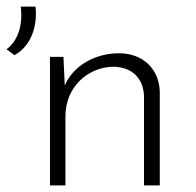

<svg xmlns="http://www.w3.org/2000/svg" viewBox="-63 -564 595 584"><path d="M0 -544C7 -490 -7 -441 -43 -414L-19 -396C36 -427 51 -491 45 -544ZM299 -402C227 -402 160 -365 134 -304L130 -391H89V0H136V-210C136 -300 205 -361 284 -361C343 -359 373 -322 375 -272V0H423V-285C421 -354 372 -402 299 -402Z"/></svg>

Font: Sulaf Light
Style: Regular
Weight: 300
Designer: Bandar Raffah (Arabic) and Santiago Orozco (Latin)
Foundry: Caramella and Typemade
Version: Version 1.005;PS 001.005;hotconv 1.0.88;makeotf.lib2.5.64775